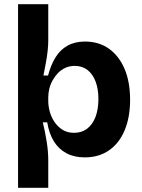

<svg xmlns="http://www.w3.org/2000/svg" viewBox="-20 -735 678 915"><path d="M66 160V-261V-715H210V-543Q210 -519 207 -491.5Q204 -464 198.5 -435Q193 -406 187 -375H209Q222 -425 244.5 -461.5Q267 -498 302 -517.5Q337 -537 385 -537Q451 -537 499 -503Q547 -469 573.5 -407Q600 -345 600 -259Q600 -176 574 -114Q548 -52 499.5 -18.5Q451 15 384 15Q334 15 297 -4.5Q260 -24 237 -61Q214 -98 205 -152H184Q189 -133 193.5 -110Q198 -87 202 -63Q206 -39 208 -15.5Q210 8 210 30V160ZM333 -102Q369 -102 395 -121.5Q421 -141 435 -177.5Q449 -214 449 -263Q449 -311 435.5 -346.5Q422 -382 397 -401.5Q372 -421 336 -421Q312 -421 292 -412Q272 -403 257 -387.5Q242 -372 231 -352.5Q220 -333 215 -312Q210 -291 210 -272V-253Q210 -230 217 -203.5Q224 -177 239.5 -154Q255 -131 278 -116.5Q301 -102 333 -102Z"/></svg>

Font: Bricolage Grotesque
Style: Bold
Weight: 700
Designer: Mathieu Triay
Foundry: Atelier Triay
Version: Version 1.001;gftools[0.9.33.dev8+g029e19f]